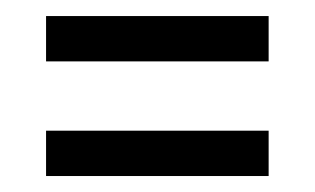

<svg xmlns="http://www.w3.org/2000/svg" viewBox="-20 -476 390 238"><path d="M37.1 -257.8V-314H313V-257.8ZM37.1 -399.9V-456.1H313V-399.9Z"/></svg>

Font: Bebas Neue Regular
Style: Regular
Weight: 400
Designer: Ryoichi Tsunekawa
Foundry: Ryoichi Tsunekawa
Version: Version 001.003